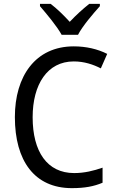

<svg xmlns="http://www.w3.org/2000/svg" viewBox="-20 -964 604 994"><path d="M299 -784H384C407 -829 462 -893 497 -932V-944H442C407 -916 376 -888 341 -851C309 -886 273 -921 242 -944H187V-932C223 -890 275 -828 299 -784ZM362 -646C416 -646 463 -630 502 -610L535 -685C486 -710 426 -724 362 -724C163 -724 57 -569 57 -358C57 -131 159 10 352 10C419 10 466 1 511 -18V-96C465 -80 417 -68 364 -68C224 -68 149 -179 149 -357C149 -527 225 -646 362 -646Z"/></svg>

Font: Noto Sans Khmer UI SemiCondensed
Style: Regular
Weight: 400
Width: 4
Designer: Danh Hong and the Monotype Design Team
Foundry: Monotype Imaging Inc.
Version: Version 2.002